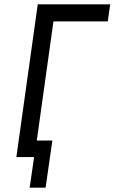

<svg xmlns="http://www.w3.org/2000/svg" viewBox="-20 -720 525 880"><path d="M116 140 143 -46 131 -76H220L189 140ZM55 0 153 -700H485L474 -622H225L138 0Z"/></svg>

Font: Finlandica
Style: Italic
Weight: 400
Italic angle: -8°
Designer: Niklas Ekholm, Juho Hiilivirta, Jaakko Suomalainen
Foundry: Helsinki Type Studio
Version: Version 1.064